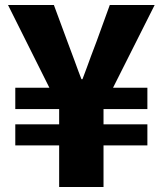

<svg xmlns="http://www.w3.org/2000/svg" viewBox="-20 -746 649 766"><path d="M216 -166H41V-250H216V-311H41V-396H177L12 -726H195L249 -580L277 -505Q295 -455 305 -430H309L327 -478Q339 -512 365 -580L418 -726H597L431 -396H568V-311H393V-250H568V-166H393V0H216Z"/></svg>

Font: Merged Yaku Han JP Black
Style: Regular
Weight: 900
Designer: Ryoko NISHIZUKA 西塚涼子 (kana, bopomofo & ideographs); Paul D. Hunt (Latin, Greek & Cyrillic); Sandoll Communications 산돌커뮤니
Foundry: Adobe
Version: Version 2.004